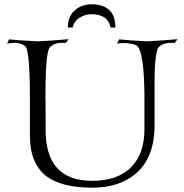

<svg xmlns="http://www.w3.org/2000/svg" viewBox="-20 -852 853 892"><path d="M407 -832Q458 -832 487 -806Q516 -780 516 -724H494Q486 -758 463 -772Q440 -786 405 -786Q377 -786 351 -770.5Q325 -755 317 -724H295Q295 -775 327 -803.5Q359 -832 405 -832ZM409 20Q267 20 196 -33Q119 -92 119 -222V-389Q119 -613 98 -637Q79 -653 48 -653Q30 -653 13 -649L22 -669Q55 -665 157 -660Q196 -662 232 -664.5Q268 -667 299 -670L285 -652Q281 -653 277 -653Q273 -653 268 -653Q229 -653 209 -629Q191 -593 191 -403V-395Q192 -398 192 -247Q192 -12 408 -12Q528 -12 591 -77Q651 -140 651 -253V-414Q649 -602 619 -637Q607 -648 573 -651Q568 -652 563.5 -652Q559 -652 554 -652Q538 -652 524 -649L533 -669Q571 -665 662 -660Q702 -662 737.5 -664.5Q773 -667 805 -670L791 -652Q787 -653 783 -653Q779 -653 774 -653Q735 -653 714 -629Q707 -613 702.5 -574.5Q698 -536 698 -476V-269Q698 -113 603 -39Q527 20 409 20Z"/></svg>

Font: Gideon Roman
Style: Regular
Weight: 400
Designer: Robert E. Leuschke
Foundry: Robert E. Leuschke
Version: Version 2.010